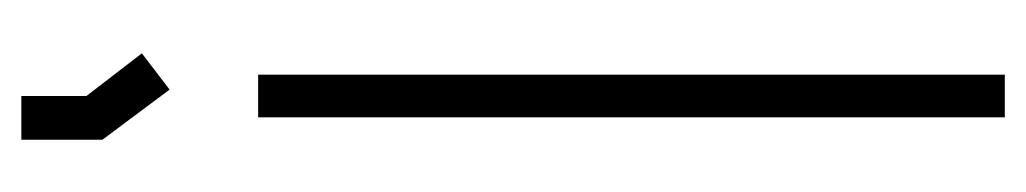

<svg xmlns="http://www.w3.org/2000/svg" viewBox="-411 -551 962 180"><g transform="rotate(-90 70.0 -461.0)"><path d="M50 0V-700H90V0ZM29 -846V-922H70V-861L110 -809L76 -783Z"/></g></svg>

Font: Turret Road Light
Style: Regular
Weight: 300
Designer: Noponies
Foundry: Noponies
Version: Version 1.001; ttfautohint (v1.8)